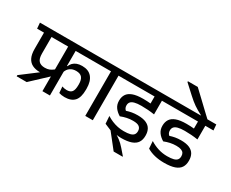

<svg xmlns="http://www.w3.org/2000/svg" viewBox="-167 -1401 2520 2096"><g transform="rotate(30 1093.5 -353.0)"><path d="M471 -587.5H376.5V0H471ZM330 -562H577.5L571.5 -634.5H324ZM-15 -562H851.5L846 -634.5H-21ZM248 -165.5Q271.5 -165.5 291.8 -172Q312 -178.5 326 -190.5L295 -199L52 -15V0H178L396.5 -204.5L395.5 -289.5L373 -271.5Q350 -253 326.2 -243.5Q302.5 -234 269.5 -234Q219 -234 193 -261Q167 -288 167 -354.5V-587H72V-355.5Q72 -288 93 -246Q114 -204 153.5 -184.8Q193 -165.5 248 -165.5ZM586 -376Q638 -376 660.8 -348.5Q683.5 -321 683.5 -265V-255Q683.5 -193.5 663.8 -168Q644 -142.5 598.5 -142.5Q582 -142.5 566.8 -145.5Q551.5 -148.5 539.5 -153.5L546 -75Q559.5 -70 578.2 -67Q597 -64 617 -64Q699.5 -64 740 -108.2Q780.5 -152.5 780.5 -252.5V-265.5Q780.5 -356.5 739.2 -406.2Q698 -456 616.5 -456Q578.5 -456 550.8 -445.5Q523 -435 504.5 -416Q486 -397 476.5 -372.5H465.5L468.5 -292.5Q481.5 -333 512 -354.5Q542.5 -376 586 -376Z M1011.5 0V-587.5H916.5V0ZM1117.5 -562 1111.5 -634.5H809.5L817 -562Z M1416 -562H1651.5L1645.5 -634.5H1410ZM1558 -587.5H1467V-476L1558 -475.5ZM1661 -562 1655 -634.5H1078.5L1084.5 -562ZM1466 -583.5V-415L1558.5 -393V-583.5ZM1492.5 182V176.5L1430.5 105Q1413 85 1395.8 68.5Q1378.5 52 1359.5 37.5Q1340.5 23 1318 8.5V-10.5L1151.5 -36.5L1234.5 -1.5L1379.5 182ZM1145 -131 1151.5 -36.5 1239 -12.5Q1268 -4.5 1301.2 4.5Q1334.5 13.5 1374.5 13.5Q1454 13.5 1502.2 -4Q1550.5 -21.5 1572.5 -55.5Q1594.5 -89.5 1594.5 -139V-144.5Q1594.5 -189.5 1576.2 -222.8Q1558 -256 1517.8 -274.2Q1477.5 -292.5 1411 -292.5Q1371 -292.5 1337.5 -286.5Q1304 -280.5 1273 -270Q1260.5 -280.5 1254.5 -293.8Q1248.5 -307 1248.5 -324V-326.5Q1248.5 -351 1262.5 -367.8Q1276.5 -384.5 1308.2 -393.2Q1340 -402 1393.5 -402Q1435 -402 1476.2 -399Q1517.5 -396 1558.5 -389.5V-460.5Q1510.5 -469 1466.2 -473.5Q1422 -478 1371 -478Q1290.5 -478 1242.5 -460Q1194.5 -442 1173.5 -409.2Q1152.5 -376.5 1152.5 -331.5V-328Q1152.5 -280.5 1176.8 -245.8Q1201 -211 1245 -184.5Q1281.5 -199 1318.5 -207Q1355.5 -215 1395.5 -215Q1453.5 -215 1476 -196Q1498.5 -177 1498.5 -144.5V-140.5Q1498.5 -115 1485.2 -98.2Q1472 -81.5 1442.2 -73.5Q1412.5 -65.5 1362.5 -65.5Q1322.5 -65.5 1285.5 -73.2Q1248.5 -81 1213.2 -95.5Q1178 -110 1145 -131Z M1963 -562H2198.5L2192.5 -634.5H1957ZM2105 -587.5H2014V-476L2105 -475.5ZM2208 -562 2202 -634.5H1625.5L1631.5 -562ZM2013 -586.5V-413.5Q2019 -412 2031.8 -408.8Q2044.5 -405.5 2059.2 -402Q2074 -398.5 2086.8 -395.5Q2099.5 -392.5 2105.5 -391V-586.5ZM1692 -131 1698.5 -39.5Q1739.5 -14 1794.8 -0.2Q1850 13.5 1916.5 13.5Q1998.5 13.5 2048 -4.2Q2097.5 -22 2119.5 -56Q2141.5 -90 2141.5 -139V-144.5Q2141.5 -189.5 2123.2 -222.8Q2105 -256 2064.5 -274.2Q2024 -292.5 1957.5 -292.5Q1917.5 -292.5 1884 -286.5Q1850.5 -280.5 1820 -270Q1807.5 -280.5 1801.5 -293.8Q1795.5 -307 1795.5 -324V-326.5Q1795.5 -351 1809.5 -367.8Q1823.5 -384.5 1855.2 -393.2Q1887 -402 1940.5 -402Q1982 -402 2023.2 -399Q2064.5 -396 2105.5 -389.5V-460.5Q2057.5 -469 2013.2 -473.5Q1969 -478 1918 -478Q1837.5 -478 1789.5 -460Q1741.5 -442 1720.5 -408.8Q1699.5 -375.5 1699.5 -330.5V-327Q1699.5 -281 1723.8 -246Q1748 -211 1792.5 -184.5Q1828.5 -199 1865.5 -207Q1902.5 -215 1942 -215Q1981 -215 2003.5 -206.2Q2026 -197.5 2035.8 -181.8Q2045.5 -166 2045.5 -144.5V-140.5Q2045.5 -115 2032.2 -98.2Q2019 -81.5 1989.2 -73.5Q1959.5 -65.5 1909.5 -65.5Q1850.5 -65.5 1796.2 -82.5Q1742 -99.5 1692 -131Z M1698 -888V-878L1814 -771.5Q1839 -748.5 1860.8 -730.8Q1882.5 -713 1904.8 -697.5Q1927 -682 1951.5 -667.8Q1976 -653.5 2006 -638V-619H2094.5V-630.5Q2078.5 -645.5 2051.2 -671Q2024 -696.5 1991.8 -727.2Q1959.5 -758 1926.8 -789Q1894 -820 1866.5 -846Q1839 -872 1822 -888Z"/></g></svg>

Font: Anek Devanagari Medium Medium
Style: Regular
Weight: 500
Version: Version 1.003